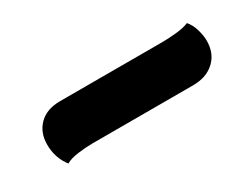

<svg xmlns="http://www.w3.org/2000/svg" viewBox="-30 -400 410 320"><g transform="rotate(-30 175.0 -240.0)"><path d="M40 -188Q25 -207 25 -233Q25 -256 39.5 -270.5Q54 -285 80 -285H277Q288 -285 303.5 -286.5Q319 -288 328 -292Q335 -284 338.5 -272Q342 -260 342 -250Q342 -226 326.5 -211.5Q311 -197 285 -197H92Q79 -197 63.5 -195Q48 -193 40 -188Z"/></g></svg>

Font: Sansita Swashed Medium
Style: Regular
Weight: 500
Designer: Pablo Cosgaya
Foundry: Omnibus-Type
Version: Version 1.003; ttfautohint (v1.8.3)